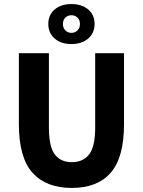

<svg xmlns="http://www.w3.org/2000/svg" viewBox="-20 -914 705 946"><path d="M334 12Q207 12 140 -63Q73 -138 73 -302V-652H221V-287Q221 -191 250 -153Q279 -115 334 -115Q389 -115 419 -153Q449 -191 449 -287V-652H591V-302Q591 -138 525.5 -63Q460 12 334 12ZM332 -697Q281 -697 249.5 -724Q218 -751 218 -796Q218 -841 249.5 -867.5Q281 -894 332 -894Q383 -894 414.5 -867.5Q446 -841 446 -796Q446 -751 414.5 -724Q383 -697 332 -697ZM332 -752Q349 -752 361.5 -764Q374 -776 374 -796Q374 -816 361.5 -827.5Q349 -839 332 -839Q315 -839 302.5 -827.5Q290 -816 290 -796Q290 -776 302.5 -764Q315 -752 332 -752Z"/></svg>

Font: Giro Regular
Style: Bold
Weight: 700
Designer: Paul D. Hunt
Foundry: Adobe Systems Incorporated
Version: Version 1.000;PS 1.0;hotconv 1.0.88;makeotf.lib2.5.647800